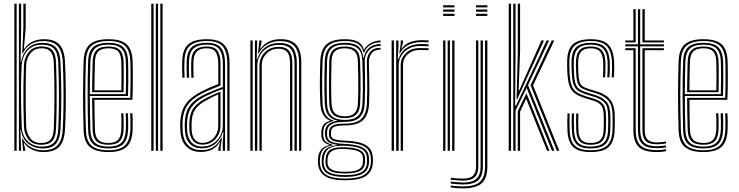

<svg xmlns="http://www.w3.org/2000/svg" viewBox="-20 -820 4020 1044"><path d="M58 0V-800H70.5V0ZM82.8 0V-800H95V-673.5L92.2 -484H95.2Q102.2 -529.5 132.8 -558.4Q163.2 -587.2 211.5 -587Q261.2 -586.8 284 -561.4Q306.8 -536 309 -479.2Q311.8 -416.2 312.8 -357.4Q313.8 -298.5 312.9 -240.2Q312 -182 309.2 -121Q306.5 -64.8 284.6 -38.8Q262.8 -12.8 212.2 -12.8Q166.8 -12.8 133.2 -39.1Q99.8 -65.5 94 -113.5H91L95 0ZM208.5 -22.8Q251.2 -22.8 273 -44.4Q294.8 -66 297 -121.2Q300.5 -209 300.6 -294.9Q300.8 -380.8 296.8 -479.5Q294.8 -532 273.9 -554.5Q253 -577 207.8 -577Q173 -577 149.2 -561.5Q125.5 -546 112.9 -521.1Q100.2 -496.2 98.2 -468Q95 -416.2 94.4 -356.1Q93.8 -296 95 -237.2Q96.2 -178.5 98.2 -130.2Q99.8 -96.8 114.5 -72.6Q129.2 -48.5 153.8 -35.6Q178.2 -22.8 208.5 -22.8ZM205 -32.8Q156 -32.8 133.8 -62.9Q111.5 -93 110.2 -130.8Q108.5 -180.5 107.6 -240.6Q106.8 -300.8 107.5 -360.1Q108.2 -419.5 110.2 -467Q112 -507 136.4 -537.2Q160.8 -567.5 206.8 -567.5Q246.5 -567.5 264.8 -547Q283 -526.5 284.8 -478.8Q287 -417 287.8 -358.1Q288.5 -299.2 287.9 -240.8Q287.2 -182.2 284.8 -121.2Q282.8 -72.2 263.5 -52.5Q244.2 -32.8 205 -32.8ZM204.8 -42.5Q238 -42.5 254.4 -60.1Q270.8 -77.8 272.5 -121.5Q275.8 -204.5 276.1 -291.6Q276.5 -378.8 272.5 -478.5Q270.8 -521.2 255.1 -539.4Q239.5 -557.5 206.5 -557.5Q168.5 -557.5 146.4 -530.8Q124.2 -504 122.5 -466.5Q120.5 -416.2 119.9 -355.2Q119.2 -294.2 120 -235.2Q120.8 -176.2 122.5 -131.2Q124 -97 143.4 -69.8Q162.8 -42.5 204.8 -42.5ZM216 6.8Q182 6.8 154.9 -6.4Q127.8 -19.5 112 -41.8H109.2L117.5 -5.2L117.8 0H105.5L99.5 -66.5H102.5Q118.2 -36.8 147.5 -19.9Q176.8 -3 213.5 -3Q267.2 -3 292.9 -30Q318.5 -57 321.5 -120.8Q324.2 -178.8 325.1 -237.6Q326 -296.5 325.1 -356.9Q324.2 -417.2 321.5 -479.5Q318.5 -544.2 292.8 -570.5Q267 -596.8 214.8 -596.8Q174.5 -596.8 145.9 -578.5Q117.2 -560.2 103.8 -528.8H100.8L107 -668.2V-800H119.8V-666.8L110 -555.2H113Q131 -582 158.5 -594.4Q186 -606.8 218.8 -606.8Q276 -606.8 303.2 -577.8Q330.5 -548.8 333.5 -480.5Q336.5 -416.2 337.5 -356.9Q338.5 -297.5 337.6 -239.2Q336.8 -181 333.5 -119.5Q330.2 -51.8 302.6 -22.5Q275 6.8 216 6.8Z M570.2 6.8Q503.2 6.8 470.1 -19.5Q437 -45.8 434.8 -110.8Q433 -161.8 432.2 -210.8Q431.5 -259.8 431.5 -307Q431.5 -354.2 432.4 -399.5Q433.2 -444.8 434.8 -488.2Q437.2 -553.5 470 -580.1Q502.8 -606.8 569.8 -606.8Q637 -606.8 667.6 -579.8Q698.2 -552.8 701 -489Q701.5 -481.2 701.9 -458.2Q702.2 -435.2 702.4 -403.8Q702.5 -372.2 702 -338.9Q701.5 -305.5 699.8 -277.2H493.5Q493.8 -248.8 494 -222.2Q494.2 -195.8 494.9 -169.2Q495.5 -142.8 496.2 -114.2Q497.5 -76 514.6 -59.2Q531.8 -42.5 570.2 -42.5Q603.8 -42.5 620.6 -58.4Q637.5 -74.2 639.5 -114.2Q640.5 -132.8 640.2 -158.9Q640 -185 638.8 -204H651Q652.2 -181 652.4 -155Q652.5 -129 651.8 -113.8Q649.5 -70.2 630.5 -51.5Q611.5 -32.8 570.2 -32.8Q525.2 -32.8 505.2 -51.8Q485.2 -70.8 484 -113.8Q483 -145.5 482.4 -175.2Q481.8 -205 481.5 -233.2Q481.2 -261.5 481 -287.8H688Q689.2 -315 689.6 -346.5Q690 -378 689.9 -407.5Q689.8 -437 689.5 -458.9Q689.2 -480.8 688.8 -488.5Q686.2 -547 658.5 -572Q630.8 -597 569.8 -597Q508.5 -597 478.8 -572.1Q449 -547.2 447 -486.2Q445.5 -447 444.8 -402Q444 -357 444 -308.9Q444 -260.8 444.6 -211.2Q445.2 -161.8 447 -113.2Q448.8 -54.8 477.1 -28.9Q505.5 -3 570.2 -3Q630 -3 657.9 -28.1Q685.8 -53.2 688.8 -112.5Q689.2 -122.5 689.4 -138.9Q689.5 -155.2 689.1 -172.8Q688.8 -190.2 687.8 -204H700Q701.5 -183.5 701.6 -155.6Q701.8 -127.8 701 -111.8Q698 -48.2 667.5 -20.8Q637 6.8 570.2 6.8ZM570.2 -12.8Q515.8 -12.8 488.4 -34.9Q461 -57 459.2 -112.8Q458 -157 457.2 -204.1Q456.5 -251.2 456.4 -299.5Q456.2 -347.8 457 -394.9Q457.8 -442 459.2 -485.8Q461 -541.2 487.5 -564.2Q514 -587.2 569.8 -587.2Q624.5 -587.2 649.2 -564.1Q674 -541 676.5 -488.2Q677 -478.5 677.4 -447.8Q677.8 -417 677.6 -376.9Q677.5 -336.8 676 -298H468.5Q468.5 -253.8 469.2 -205.5Q470 -157.2 471.5 -113.5Q473.2 -63.8 496.9 -43.2Q520.5 -22.8 570.2 -22.8Q617.8 -22.8 639.8 -43.8Q661.8 -64.8 664.2 -113.5Q665 -128.5 664.9 -155.9Q664.8 -183.2 663.2 -204H675.8Q677 -182.5 677.1 -155.4Q677.2 -128.2 676.5 -113Q673.8 -59.2 649.1 -36Q624.5 -12.8 570.2 -12.8ZM468.5 -308.2H664Q665.2 -344.2 665.4 -381.4Q665.5 -418.5 665.1 -447.5Q664.8 -476.5 664.2 -487.5Q662.2 -535.2 640.4 -556.2Q618.5 -577.2 569.8 -577.2Q518.5 -577.2 496 -555.8Q473.5 -534.2 471.5 -485.2Q470 -442.2 469.4 -396.8Q468.8 -351.2 468.5 -308.2ZM481 -318.8Q481 -341.5 481.4 -368.9Q481.8 -396.2 482.4 -425.8Q483 -455.2 484 -484.8Q485.2 -529 505.4 -548.1Q525.5 -567.2 569.8 -567.2Q612.2 -567.2 631.1 -548.5Q650 -529.8 651.8 -487Q652.2 -475.8 652.6 -448.6Q653 -421.5 652.9 -387Q652.8 -352.5 651.8 -318.8ZM493.5 -329H639.8Q640.5 -363.2 640.5 -395.6Q640.5 -428 640.2 -452.4Q640 -476.8 639.5 -486.2Q638 -522.8 622.6 -540.1Q607.2 -557.5 569.8 -557.5Q531 -557.5 514.2 -540Q497.5 -522.5 496.2 -484.2Q495.5 -456.5 494.9 -430.4Q494.2 -404.2 494 -379.4Q493.8 -354.5 493.5 -329Z M851.8 0V-800H864.2V0ZM802.5 0V-800H815V0ZM827.2 0V-800H839.5V0Z M1216 0V-474.8Q1216 -534.5 1192.5 -565.8Q1169 -597 1104.2 -597Q1048 -597 1016.8 -574.4Q985.5 -551.8 983 -490Q982 -466.2 982.2 -443.5Q982.5 -420.8 983.8 -397.2H971.8Q970.2 -423 970 -445.4Q969.8 -467.8 970.8 -490.5Q973.2 -553 1004.9 -579.9Q1036.5 -606.8 1104.2 -606.8Q1153.2 -606.8 1180.1 -591.2Q1207 -575.8 1217.6 -546.2Q1228.2 -516.8 1228.2 -474.8V0ZM1077.8 -23.2Q1113.8 -23.2 1139.1 -40Q1164.5 -56.8 1178 -82.8Q1191.5 -108.8 1191.5 -136V-336Q1161 -325 1132 -312.5Q1103 -300 1082.8 -289Q1040.5 -265.8 1020 -235.4Q999.5 -205 997.2 -154.5Q996.5 -140 996.8 -129.8Q997 -119.5 998 -105.8Q1001.5 -66.5 1022.2 -44.9Q1043 -23.2 1077.8 -23.2ZM1079.5 -33.5Q1048.8 -33.5 1030.9 -53.2Q1013 -73 1010.2 -107.5Q1009.2 -119 1009.1 -129.9Q1009 -140.8 1009.5 -152.8Q1011.2 -202 1030.5 -230Q1049.8 -258 1087.8 -279.2Q1110.5 -291.8 1132.6 -302.2Q1154.8 -312.8 1179 -321.5V-135.2Q1179 -110 1167.4 -86.6Q1155.8 -63.2 1133.6 -48.4Q1111.5 -33.5 1079.5 -33.5ZM1080.2 -43Q1106.2 -43 1125.6 -55.9Q1145 -68.8 1155.8 -89.8Q1166.5 -110.8 1166.5 -134.8V-306.5Q1147.2 -298.5 1129.9 -289.6Q1112.5 -280.8 1093.2 -269.8Q1055.5 -248.2 1039.4 -222Q1023.2 -195.8 1021.8 -152.5Q1021.5 -141.8 1021.6 -131Q1021.8 -120.2 1022.5 -108.2Q1024.8 -78.2 1039.8 -60.6Q1054.8 -43 1080.2 -43ZM1072 6.2Q1023.8 6.2 994.5 -22.2Q965.2 -50.8 961 -104Q960 -117.5 959.9 -129.8Q959.8 -142 960.2 -156.8Q962.5 -211.5 986.5 -249.5Q1010.5 -287.5 1067.2 -318Q1081.2 -325.5 1096.1 -332.8Q1111 -340 1128.4 -347.5Q1145.8 -355 1166.8 -363V-474.8Q1166.8 -513.8 1153.4 -535.6Q1140 -557.5 1104.2 -557.5Q1068 -557.5 1050.8 -540.5Q1033.5 -523.5 1032 -486.5Q1031.5 -470.5 1031.5 -446.5Q1031.5 -422.5 1032.8 -397.2H1020.5Q1019.5 -421 1019.4 -445.5Q1019.2 -470 1019.8 -487Q1021.8 -531 1042.6 -549.1Q1063.5 -567.2 1104.2 -567.2Q1148.5 -567.2 1163.8 -542.4Q1179 -517.5 1179 -474.8V-354.8Q1148.5 -343.2 1120.4 -331.1Q1092.2 -319 1072.5 -308.5Q1023 -282.2 998.8 -246.6Q974.5 -211 972.5 -156Q972.2 -142.5 972.4 -130.5Q972.5 -118.5 973.5 -104.8Q977 -56.8 1003.2 -30.2Q1029.5 -3.8 1074 -3.8Q1117 -3.8 1142.9 -22.4Q1168.8 -41 1184.5 -72.2H1187.5L1179.5 -21V0H1167.5L1167.2 -11.8L1176.8 -45.2H1174Q1155.8 -18 1131 -5.9Q1106.2 6.2 1072 6.2ZM1191.2 0V-38L1195 -102.8H1192Q1179.8 -62.5 1150.6 -38Q1121.5 -13.5 1075.8 -13.5Q1036.5 -13.5 1012.9 -37.6Q989.2 -61.8 985.8 -105.2Q984.8 -119 984.6 -130.1Q984.5 -141.2 985 -155.2Q986.8 -208 1008.2 -240.6Q1029.8 -273.2 1077.8 -299Q1091.8 -306.2 1110 -314.5Q1128.2 -322.8 1149.1 -331.1Q1170 -339.5 1191.8 -347.2V-474.8Q1191.8 -522.5 1173.8 -549.9Q1155.8 -577.2 1104.2 -577.2Q1056 -577.2 1032.8 -556.6Q1009.5 -536 1007.5 -487.2Q1006.8 -471.5 1006.9 -447Q1007 -422.5 1008.5 -397.2H996Q994.8 -420.8 994.5 -445.5Q994.2 -470.2 995 -487.5Q997.2 -540.5 1022.8 -563.9Q1048.2 -587.2 1104.2 -587.2Q1161.5 -587.2 1182.6 -558.4Q1203.8 -529.5 1203.8 -474.8V0Z M1606.2 0V-479.5Q1606.2 -502.8 1602.1 -523.8Q1598 -544.8 1587 -561.1Q1576 -577.5 1555.8 -587Q1535.5 -596.5 1503 -596.5Q1461 -596.5 1431.4 -578Q1401.8 -559.5 1386 -528.8H1383L1390.2 -600H1402.5V-592.5L1394.5 -555.5H1397.2Q1416.8 -582.5 1444.1 -594.8Q1471.5 -607 1505.8 -607Q1534 -607 1553.8 -600.2Q1573.5 -593.5 1586.1 -581.4Q1598.8 -569.2 1605.8 -553.2Q1612.8 -537.2 1615.5 -518.8Q1618.2 -500.2 1618.2 -480.5V0ZM1341.5 0V-600H1354V0ZM1390.8 0V-465.5Q1390.8 -490.8 1403.4 -513.5Q1416 -536.2 1439.4 -550.8Q1462.8 -565.2 1494.8 -565.2Q1517.8 -565.2 1532.5 -558.4Q1547.2 -551.5 1555.2 -539.4Q1563.2 -527.2 1566.4 -511.2Q1569.5 -495.2 1569.5 -477V0H1557.2V-476.8Q1557.2 -499.2 1552.1 -516.9Q1547 -534.5 1533.2 -544.8Q1519.5 -555 1493.5 -555Q1467.5 -555 1447.1 -542.8Q1426.8 -530.5 1415.1 -510.4Q1403.5 -490.2 1403.5 -466L1403.2 0ZM1366.2 0V-600H1378.5L1375.8 -498H1378.8Q1391 -538.5 1422.2 -562.5Q1453.5 -586.5 1499.8 -586.2Q1554.5 -586 1574.2 -557.4Q1594 -528.8 1594 -479V0H1581.5V-478.2Q1581.5 -525 1563.5 -550.5Q1545.5 -576 1497.2 -576Q1460.2 -576 1433.9 -559.8Q1407.5 -543.5 1393.2 -518.1Q1379 -492.8 1379 -465V0Z M1856.2 160.2Q1783.5 160.2 1748.2 138.1Q1713 116 1709 68Q1708.5 62 1708.8 55.9Q1709 49.8 1709.2 42.8Q1711.5 11.5 1725.8 -5.9Q1740 -23.2 1768.8 -30.5V-33.5Q1748.2 -39.5 1738.5 -50.9Q1728.8 -62.2 1727.2 -82.5Q1727.2 -87.2 1727.2 -93Q1727.2 -98.8 1727.2 -103.2Q1728.2 -126.8 1738.9 -141.5Q1749.5 -156.2 1773.5 -162.5V-165.2Q1751.2 -173 1737.5 -196.1Q1723.8 -219.2 1721.8 -256.2Q1720.5 -283.5 1719.9 -310.9Q1719.2 -338.2 1719.2 -366.6Q1719.2 -395 1719.9 -424.9Q1720.5 -454.8 1721.5 -486.2Q1724 -550.8 1755.4 -578.8Q1786.8 -606.8 1854.8 -606.8Q1901.8 -606.8 1925.6 -593.1Q1949.5 -579.5 1958.2 -551H1961Q1969 -566.5 1983.6 -577.5Q1998.2 -588.5 2015.9 -594.4Q2033.5 -600.2 2049.5 -600V-589.8Q2014.5 -589.8 1991.1 -573.4Q1967.8 -557 1960.2 -534H1956.8Q1949.2 -566.8 1925.8 -581.9Q1902.2 -597 1854.8 -597Q1793.5 -597 1764.6 -571.5Q1735.8 -546 1734 -486.8Q1732.5 -443.5 1731.9 -405.6Q1731.2 -367.8 1731.8 -331.6Q1732.2 -295.5 1734 -257.2Q1736 -216.5 1751.2 -194Q1766.5 -171.5 1793 -164.8V-162Q1763 -155.5 1750.9 -141.9Q1738.8 -128.2 1738 -103.5Q1737.8 -98 1737.8 -92.9Q1737.8 -87.8 1738 -82.2Q1739 -62 1750.1 -51.1Q1761.2 -40.2 1789 -33.2V-30.2Q1753.8 -24.5 1738.2 -7.5Q1722.8 9.5 1720.2 42.8Q1719.5 50.2 1719.1 55.1Q1718.8 60 1719.5 68Q1723.2 110.8 1754.6 130.9Q1786 151 1856.2 151Q1928.5 151 1961 130.2Q1993.5 109.5 1996.5 62.8Q1997.2 54.5 1997.1 48.9Q1997 43.2 1996 35Q1992.5 -5 1960.2 -23.8Q1928 -42.5 1858 -45Q1826.8 -46.2 1807.8 -50.2Q1788.8 -54.2 1779.8 -62Q1770.8 -69.8 1769.2 -82.2Q1769 -86.8 1768.8 -93.1Q1768.5 -99.5 1768.8 -103.5Q1770.8 -128.5 1790.4 -138.2Q1810 -148 1855 -147.8Q1919.5 -147.5 1946 -175.4Q1972.5 -203.2 1975 -258Q1976.8 -298.5 1977 -331Q1977.2 -363.5 1976.5 -398.9Q1975.8 -434.2 1974.8 -482.8Q1974 -516.5 1993.5 -538.6Q2013 -560.8 2049.5 -560.2V-550Q2016 -550.5 2000.5 -529.9Q1985 -509.2 1985.8 -479.2Q1986.8 -438.5 1987.6 -403.6Q1988.5 -368.8 1988.5 -333.8Q1988.5 -298.8 1986.8 -257.5Q1983.8 -193.5 1953 -165.8Q1922.2 -138 1854.8 -138Q1829.5 -138 1813.1 -135Q1796.8 -132 1788.6 -124.4Q1780.5 -116.8 1779.8 -102.2Q1779.8 -100.2 1779.8 -94.2Q1779.8 -88.2 1779.8 -84.8Q1781 -74 1789.2 -67.9Q1797.5 -61.8 1814.4 -58.9Q1831.2 -56 1858.2 -55Q1933.8 -52.2 1968.8 -31.2Q2003.8 -10.2 2007.2 35.5Q2007.8 43 2007.9 49.5Q2008 56 2007.5 62.8Q2004.8 114 1969.2 137.1Q1933.8 160.2 1856.2 160.2ZM1856.2 132.2Q1898 132.2 1923.9 124.8Q1949.8 117.2 1962.1 102.1Q1974.5 87 1975.2 64.2Q1975.5 55 1975.5 49.2Q1975.5 43.5 1974.8 35.2Q1973.5 16 1961.8 2.8Q1950 -10.5 1924.8 -18Q1899.5 -25.5 1857.5 -27.5Q1798.2 -30.2 1771.2 -13.5Q1744.2 3.2 1740.5 43Q1739.8 50 1739.5 55.6Q1739.2 61.2 1740 68.8Q1742.8 102.8 1770.4 117.5Q1798 132.2 1856.2 132.2ZM1856.2 123.2Q1801.8 123.2 1777.1 110.4Q1752.5 97.5 1750 68Q1749.5 62 1749.8 56.4Q1750 50.8 1750.8 42.5Q1754.2 4 1780.5 -8.6Q1806.8 -21.2 1858.5 -19.2Q1894.5 -17.8 1917.4 -11.5Q1940.2 -5.2 1951.6 6.2Q1963 17.8 1964.5 35.2Q1965.2 45.2 1965.1 50.8Q1965 56.2 1964.8 63Q1962.8 95.2 1937.4 109.2Q1912 123.2 1856.2 123.2ZM1856.2 114Q1889.5 114 1910.4 108.9Q1931.2 103.8 1941.6 92.4Q1952 81 1953.2 62.8Q1953.8 55.8 1953.8 49.1Q1953.8 42.5 1953 35.2Q1952 21 1942.2 11.8Q1932.5 2.5 1911.9 -2.8Q1891.2 -8 1857.2 -9.8Q1808.2 -12.8 1786 0.4Q1763.8 13.5 1761.2 42.8Q1760.8 49 1760.8 55.6Q1760.8 62.2 1761 68Q1762.5 91.2 1784.6 102.6Q1806.8 114 1856.2 114ZM1856.2 142Q1791.8 142 1762.1 124.8Q1732.5 107.5 1729.5 68Q1729 61 1729.1 55.8Q1729.2 50.5 1729.8 42.8Q1732 8.5 1751.1 -8.6Q1770.2 -25.8 1812 -30.5V-33.2Q1779.2 -37.5 1764.4 -48.9Q1749.5 -60.2 1747.8 -82.2Q1747.2 -88 1747.2 -93.4Q1747.2 -98.8 1747.5 -103.5Q1748.5 -129.8 1764.8 -144Q1781 -158.2 1812.2 -162.5V-164.8Q1782 -170.8 1765 -193.2Q1748 -215.8 1746 -258Q1744.5 -292.2 1744 -328.5Q1743.5 -364.8 1744.1 -404Q1744.8 -443.2 1746 -486.2Q1747.8 -541.5 1774.4 -564.4Q1801 -587.2 1854.8 -587.2Q1904.8 -587.2 1928 -568Q1951.2 -548.8 1955 -505.5H1957.8Q1962.2 -528.8 1974 -545.4Q1985.8 -562 2004.8 -571Q2023.8 -580 2049.5 -580.5V-570Q2008.5 -570.5 1985.4 -545.6Q1962.2 -520.8 1963.2 -485.2Q1964.5 -442.2 1964.9 -404.1Q1965.2 -366 1964.9 -330.2Q1964.5 -294.5 1963 -258.2Q1960.8 -205 1935.2 -181.1Q1909.8 -157.2 1854.8 -157.2Q1824.8 -157.5 1803.8 -152.4Q1782.8 -147.2 1771.5 -135.8Q1760.2 -124.2 1758.8 -104.8Q1758.2 -99 1758.4 -92.8Q1758.5 -86.5 1758.8 -82.5Q1761 -57.8 1784.9 -48.4Q1808.8 -39 1857.8 -37.2Q1899 -35.5 1926.9 -27.6Q1954.8 -19.8 1969.5 -4.5Q1984.2 10.8 1986 34.8Q1986.5 41.5 1986.8 48.4Q1987 55.2 1986.5 62.8Q1984.2 106.5 1952.2 124.2Q1920.2 142 1856.2 142ZM1854.8 -168Q1903 -168 1926 -189.2Q1949 -210.5 1951 -258Q1952.8 -296 1953 -331.5Q1953.2 -367 1952.5 -404.9Q1951.8 -442.8 1950.2 -487.8Q1948.8 -537 1925 -557.1Q1901.2 -577.2 1854.8 -577.2Q1802.5 -577.2 1781 -554.6Q1759.5 -532 1758.2 -486Q1756.5 -420.5 1756.4 -368.5Q1756.2 -316.5 1758.2 -256.2Q1760 -210 1783.4 -189Q1806.8 -168 1854.8 -168ZM1854.8 -177.8Q1811 -177.8 1791.2 -197.4Q1771.5 -217 1770.2 -258Q1768.5 -312.8 1768.8 -367.4Q1769 -422 1770.2 -485.8Q1771.5 -529.2 1791.6 -548.2Q1811.8 -567.2 1854.8 -567.2Q1896.8 -567.2 1916.6 -548.5Q1936.5 -529.8 1938 -488Q1939.5 -442.2 1940.1 -403.9Q1940.8 -365.5 1940.4 -330.4Q1940 -295.2 1938.5 -258.8Q1937 -216.8 1917 -197.2Q1897 -177.8 1854.8 -177.8ZM1854.8 -187.5Q1890 -187.5 1907.4 -204.5Q1924.8 -221.5 1926.2 -259.5Q1927.8 -293.8 1928.1 -329Q1928.5 -364.2 1927.9 -403.2Q1927.2 -442.2 1925.8 -488Q1924.5 -526 1906.5 -541.8Q1888.5 -557.5 1854.8 -557.5Q1819 -557.5 1801.1 -541.1Q1783.2 -524.8 1782.5 -485.2Q1781 -425.2 1780.6 -370.1Q1780.2 -315 1782.5 -258.5Q1783.8 -221.5 1801.1 -204.5Q1818.5 -187.5 1854.8 -187.5Z M2134.2 0V-600H2146.5V-562.8L2142.8 -498H2146.8Q2158.2 -537.2 2189.8 -558.9Q2221.2 -580.5 2266.5 -580.5Q2278.5 -580.5 2290.6 -580Q2302.8 -579.5 2310.5 -579V-568.5Q2300.5 -569 2287.2 -569.4Q2274 -569.8 2262.8 -569.8Q2226.5 -569.8 2200.8 -554.5Q2175 -539.2 2161.4 -515.4Q2147.8 -491.5 2147.8 -465V0ZM2109.5 0V-600H2122V0ZM2158.8 0V-465.5Q2158.8 -503.5 2187.1 -531Q2215.5 -558.5 2259.8 -558.5Q2273 -558.5 2286.1 -558.4Q2299.2 -558.2 2310.5 -557.8V-547.2Q2299.2 -547.8 2286.2 -547.9Q2273.2 -548 2259.5 -548Q2223 -548 2197.2 -525.2Q2171.5 -502.5 2171.5 -466V0ZM2151.2 -528.8 2158.8 -580V-600H2171.2V-589L2162.8 -555.5H2165.2Q2182.2 -581.5 2211.1 -591.5Q2240 -601.5 2272 -601.5Q2280.2 -601.5 2290.4 -601.2Q2300.5 -601 2310.5 -600.2V-589.8Q2301.8 -590.2 2291.8 -590.6Q2281.8 -591 2270.8 -591Q2229.8 -591 2199.5 -575.1Q2169.2 -559.2 2154 -528.8Z M2389.5 -779.8V-791.2H2451.2V-779.8ZM2389.5 -733.5V-745H2451.2V-733.5ZM2389.5 -756.5V-768H2451.2V-756.5ZM2438.8 0V-600H2451.2V0ZM2389.5 0V-600H2402V0ZM2414.2 0V-600H2426.5V0Z M2568.5 -779.8V-791.2H2630V-779.8ZM2568.5 -733.5V-745H2630V-733.5ZM2568.5 -756.5V-768H2630V-756.5ZM2499 204.2Q2483.5 204.2 2462.5 202.9Q2441.5 201.5 2430.8 199V188.5Q2443 191 2463.8 192.4Q2484.5 193.8 2499 193.8Q2563 193.8 2590.2 167.9Q2617.5 142 2617.5 85.8V-600H2630V85.8Q2630 149 2599.1 176.6Q2568.2 204.2 2499 204.2ZM2499 183Q2483.8 183 2463.2 181.5Q2442.8 180 2430.8 178V167.5Q2444 169.2 2464.2 170.9Q2484.5 172.5 2499 172.5Q2550 172.5 2571.6 151Q2593.2 129.5 2593.2 85.5V-600H2605.5V85.5Q2605.5 136 2580.9 159.5Q2556.2 183 2499 183ZM2499 162Q2485.2 162 2465.1 160.4Q2445 158.8 2430.8 157V146.5Q2445.8 149 2465.9 150.1Q2486 151.2 2499 151.2Q2536.5 151.2 2552.5 134.5Q2568.5 117.8 2568.5 85.2V-600H2580.8V85.2Q2580.8 123.8 2561.9 142.9Q2543 162 2499 162Z M2771 0V-800H2783.2V-523.2L2781 -245.8H2785.8L2915.8 -520.8L2951.8 -600H2965.8L2851.2 -357L2994.8 0H2981.2L2843.8 -342.5L2783.2 -218.8V0ZM2795.5 0V-215.8L2842.5 -313L2968 0H2954.8L2841 -283.5L2808 -212.5V0ZM2746.2 0V-800H2758.8V0ZM3008 0 2864.8 -356.2 2979.8 -600H2993.8L2878.5 -355.8L3021.2 0ZM2788.8 -280.8 2795.5 -532.2V-800H2808V-541.2L2800 -328.8H2803.5L2896.5 -538.2L2924 -600H2938L2906.5 -530.5L2792.5 -280.8Z M3190.5 6.8Q3125.8 6.8 3096.8 -20.8Q3067.8 -48.2 3065.5 -111.8Q3064.8 -134.8 3064.6 -156.9Q3064.5 -179 3065.8 -203H3077.8Q3076.2 -179.5 3076.5 -157.1Q3076.8 -134.8 3077.5 -112.2Q3079.2 -53 3105.9 -28Q3132.5 -3 3190.5 -3Q3253 -3 3280.4 -28.2Q3307.8 -53.5 3310.2 -110.5Q3311 -127 3311.1 -137.1Q3311.2 -147.2 3311.1 -157.5Q3311 -167.8 3311 -184.8Q3311 -244.8 3288.6 -271.9Q3266.2 -299 3220.5 -313L3178.2 -326Q3155.8 -333 3141.8 -341.4Q3127.8 -349.8 3121 -369Q3114.2 -388.2 3112.8 -426.5Q3112 -447 3111.6 -458.1Q3111.2 -469.2 3111.8 -486.5Q3113.5 -527.5 3131.2 -547.4Q3149 -567.2 3192.8 -567.2Q3231.5 -567.2 3250.4 -548.5Q3269.2 -529.8 3271.8 -485.5Q3272.2 -476 3272.1 -449.2Q3272 -422.5 3270.2 -399H3258.5Q3260 -422.8 3260.2 -448.9Q3260.5 -475 3259.8 -485.2Q3257.5 -522.8 3241.9 -540.1Q3226.2 -557.5 3192.8 -557.5Q3158 -557.5 3141.5 -541Q3125 -524.5 3123.8 -486.5Q3123.2 -468.5 3123.6 -456.8Q3124 -445 3124.8 -426.8Q3126.2 -391.8 3131.8 -374.6Q3137.2 -357.5 3149.2 -350Q3161.2 -342.5 3181.5 -336.2L3223.5 -323.2Q3254.8 -313.8 3276.9 -298.5Q3299 -283.2 3310.9 -256.5Q3322.8 -229.8 3322.8 -184.8Q3322.8 -167.8 3322.9 -157.4Q3323 -147 3322.9 -136.9Q3322.8 -126.8 3322 -110.2Q3319.5 -49.8 3290.4 -21.5Q3261.2 6.8 3190.5 6.8ZM3190.5 -12.8Q3139 -12.8 3115.1 -35.6Q3091.2 -58.5 3089.5 -112.8Q3088.8 -135.2 3088.5 -157.4Q3088.2 -179.5 3089.5 -203H3101.2Q3100.2 -179.8 3100.4 -158.2Q3100.5 -136.8 3101.2 -113Q3102.8 -63.8 3124.1 -43.2Q3145.5 -22.8 3190.5 -22.8Q3239 -22.8 3261.6 -42.9Q3284.2 -63 3286.2 -111.2Q3287.2 -132.5 3287.1 -148.1Q3287 -163.8 3287 -184.8Q3287 -238.8 3268.4 -260.2Q3249.8 -281.8 3214.2 -292.5L3171.5 -305.5Q3144.5 -313.8 3126.8 -324.5Q3109 -335.2 3099.9 -358.2Q3090.8 -381.2 3088.8 -426.2Q3088 -444.2 3087.8 -458.8Q3087.5 -473.2 3087.8 -487.2Q3088.8 -541.2 3114 -564.2Q3139.2 -587.2 3192.8 -587.2Q3246.5 -587.2 3269.4 -562.6Q3292.2 -538 3295.5 -486.8Q3296.2 -473 3296 -446.4Q3295.8 -419.8 3293.8 -399H3282Q3283.8 -419.5 3284 -447.9Q3284.2 -476.2 3283.8 -485.8Q3280.8 -535.2 3259.1 -556.2Q3237.5 -577.2 3192.8 -577.2Q3144 -577.2 3122.8 -555.9Q3101.5 -534.5 3100 -487.8Q3099.2 -468.2 3099.8 -456.8Q3100.2 -445.2 3101 -426.2Q3102.5 -384.5 3110.2 -363.5Q3118 -342.5 3133.9 -333Q3149.8 -323.5 3174.8 -315.8L3217.2 -302.8Q3257.5 -290.2 3278.2 -266.2Q3299 -242.2 3299 -184.8Q3299 -165.2 3299.1 -149.6Q3299.2 -134 3298.2 -111Q3296 -59 3271.5 -35.9Q3247 -12.8 3190.5 -12.8ZM3190.5 -32.8Q3151.5 -32.8 3133 -51Q3114.5 -69.2 3113.2 -113.5Q3112.5 -137.8 3112.4 -157.9Q3112.2 -178 3113.2 -203H3125Q3123.8 -177.5 3124.1 -157.6Q3124.5 -137.8 3125.2 -113.8Q3126.5 -75.8 3141.5 -59.1Q3156.5 -42.5 3190.5 -42.5Q3226.8 -42.5 3243.6 -58.2Q3260.5 -74 3262.2 -111.8Q3263.5 -136.8 3263.2 -149.2Q3263 -161.8 3263 -184.8Q3263 -228.8 3249.8 -246.1Q3236.5 -263.5 3208 -272.2L3164.5 -285.5Q3130 -296 3108.8 -310.1Q3087.5 -324.2 3077.2 -350.9Q3067 -377.5 3065 -425.8Q3064 -447.8 3063.8 -460.5Q3063.5 -473.2 3064 -488.8Q3065 -553.8 3096.4 -580.2Q3127.8 -606.8 3192.8 -606.8Q3256.8 -606.8 3286 -579Q3315.2 -551.2 3319.2 -487.5Q3320 -476 3319.8 -448.4Q3319.5 -420.8 3317.5 -399H3305.8Q3307.8 -422 3307.9 -448.9Q3308 -475.8 3307.2 -487.2Q3303.8 -545 3277.5 -571Q3251.2 -597 3192.8 -597Q3131.2 -597 3104.1 -571Q3077 -545 3075.8 -487.5Q3075.5 -473.5 3075.8 -460Q3076 -446.5 3076.8 -426Q3079 -378.8 3088.9 -354Q3098.8 -329.2 3118.2 -317.1Q3137.8 -305 3168 -295.8L3211.2 -282.5Q3244 -272.5 3259.5 -252.6Q3275 -232.8 3275 -184.8Q3275 -167.8 3275.1 -157.8Q3275.2 -147.8 3275.1 -137.9Q3275 -128 3274.2 -111Q3272.2 -70.8 3253.6 -51.8Q3235 -32.8 3190.5 -32.8Z M3550.2 -14.2Q3496 -14.2 3472.4 -37.1Q3448.8 -60 3448.8 -113V-568.2H3380V-578.8H3448.8V-770H3461V-578.8H3590V-568.2H3461V-113Q3461 -65.8 3481.8 -45.2Q3502.5 -24.8 3550.2 -24.8Q3562.2 -24.8 3575.1 -25.9Q3588 -27 3601.8 -29V-18.8Q3590 -16.5 3576.9 -15.4Q3563.8 -14.2 3550.2 -14.2ZM3550.2 6.8Q3482.8 6.8 3453.4 -21Q3424 -48.8 3424 -113V-547.2H3380V-557.8H3436.5V-113Q3436.5 -54.2 3462.9 -29Q3489.2 -3.8 3550.2 -3.8Q3564 -3.8 3577.1 -5Q3590.2 -6.2 3601.8 -8.5V2Q3581.2 6.8 3550.2 6.8ZM3550.2 -35.5Q3509 -35.5 3491.1 -53.5Q3473.2 -71.5 3473.2 -113V-557.8H3590V-547.2H3485.8V-113Q3485.8 -77 3500.8 -61.4Q3515.8 -45.8 3550.2 -45.8Q3560.5 -45.8 3573.8 -46.6Q3587 -47.5 3601.8 -50V-39.8Q3588.8 -37.8 3575.8 -36.6Q3562.8 -35.5 3550.2 -35.5ZM3380 -589.5V-600H3424V-770H3436.5V-589.5ZM3473.2 -589.5V-770H3485.8V-600H3590V-589.5Z M3805.5 6.8Q3738.5 6.8 3705.4 -19.5Q3672.2 -45.8 3670 -110.8Q3668.2 -161.8 3667.5 -210.8Q3666.8 -259.8 3666.8 -307Q3666.8 -354.2 3667.6 -399.5Q3668.5 -444.8 3670 -488.2Q3672.5 -553.5 3705.2 -580.1Q3738 -606.8 3805 -606.8Q3872.2 -606.8 3902.9 -579.8Q3933.5 -552.8 3936.2 -489Q3936.8 -481.2 3937.1 -458.2Q3937.5 -435.2 3937.6 -403.8Q3937.8 -372.2 3937.2 -338.9Q3936.8 -305.5 3935 -277.2H3728.8Q3729 -248.8 3729.2 -222.2Q3729.5 -195.8 3730.1 -169.2Q3730.8 -142.8 3731.5 -114.2Q3732.8 -76 3749.9 -59.2Q3767 -42.5 3805.5 -42.5Q3839 -42.5 3855.9 -58.4Q3872.8 -74.2 3874.8 -114.2Q3875.8 -132.8 3875.5 -158.9Q3875.2 -185 3874 -204H3886.2Q3887.5 -181 3887.6 -155Q3887.8 -129 3887 -113.8Q3884.8 -70.2 3865.8 -51.5Q3846.8 -32.8 3805.5 -32.8Q3760.5 -32.8 3740.5 -51.8Q3720.5 -70.8 3719.2 -113.8Q3718.2 -145.5 3717.6 -175.2Q3717 -205 3716.8 -233.2Q3716.5 -261.5 3716.2 -287.8H3923.2Q3924.5 -315 3924.9 -346.5Q3925.2 -378 3925.1 -407.5Q3925 -437 3924.8 -458.9Q3924.5 -480.8 3924 -488.5Q3921.5 -547 3893.8 -572Q3866 -597 3805 -597Q3743.8 -597 3714 -572.1Q3684.2 -547.2 3682.2 -486.2Q3680.8 -447 3680 -402Q3679.2 -357 3679.2 -308.9Q3679.2 -260.8 3679.9 -211.2Q3680.5 -161.8 3682.2 -113.2Q3684 -54.8 3712.4 -28.9Q3740.8 -3 3805.5 -3Q3865.2 -3 3893.1 -28.1Q3921 -53.2 3924 -112.5Q3924.5 -122.5 3924.6 -138.9Q3924.8 -155.2 3924.4 -172.8Q3924 -190.2 3923 -204H3935.2Q3936.8 -183.5 3936.9 -155.6Q3937 -127.8 3936.2 -111.8Q3933.2 -48.2 3902.8 -20.8Q3872.2 6.8 3805.5 6.8ZM3805.5 -12.8Q3751 -12.8 3723.6 -34.9Q3696.2 -57 3694.5 -112.8Q3693.2 -157 3692.5 -204.1Q3691.8 -251.2 3691.6 -299.5Q3691.5 -347.8 3692.2 -394.9Q3693 -442 3694.5 -485.8Q3696.2 -541.2 3722.8 -564.2Q3749.2 -587.2 3805 -587.2Q3859.8 -587.2 3884.5 -564.1Q3909.2 -541 3911.8 -488.2Q3912.2 -478.5 3912.6 -447.8Q3913 -417 3912.9 -376.9Q3912.8 -336.8 3911.2 -298H3703.8Q3703.8 -253.8 3704.5 -205.5Q3705.2 -157.2 3706.8 -113.5Q3708.5 -63.8 3732.1 -43.2Q3755.8 -22.8 3805.5 -22.8Q3853 -22.8 3875 -43.8Q3897 -64.8 3899.5 -113.5Q3900.2 -128.5 3900.1 -155.9Q3900 -183.2 3898.5 -204H3911Q3912.2 -182.5 3912.4 -155.4Q3912.5 -128.2 3911.8 -113Q3909 -59.2 3884.4 -36Q3859.8 -12.8 3805.5 -12.8ZM3703.8 -308.2H3899.2Q3900.5 -344.2 3900.6 -381.4Q3900.8 -418.5 3900.4 -447.5Q3900 -476.5 3899.5 -487.5Q3897.5 -535.2 3875.6 -556.2Q3853.8 -577.2 3805 -577.2Q3753.8 -577.2 3731.2 -555.8Q3708.8 -534.2 3706.8 -485.2Q3705.2 -442.2 3704.6 -396.8Q3704 -351.2 3703.8 -308.2ZM3716.2 -318.8Q3716.2 -341.5 3716.6 -368.9Q3717 -396.2 3717.6 -425.8Q3718.2 -455.2 3719.2 -484.8Q3720.5 -529 3740.6 -548.1Q3760.8 -567.2 3805 -567.2Q3847.5 -567.2 3866.4 -548.5Q3885.2 -529.8 3887 -487Q3887.5 -475.8 3887.9 -448.6Q3888.2 -421.5 3888.1 -387Q3888 -352.5 3887 -318.8ZM3728.8 -329H3875Q3875.8 -363.2 3875.8 -395.6Q3875.8 -428 3875.5 -452.4Q3875.2 -476.8 3874.8 -486.2Q3873.2 -522.8 3857.9 -540.1Q3842.5 -557.5 3805 -557.5Q3766.2 -557.5 3749.5 -540Q3732.8 -522.5 3731.5 -484.2Q3730.8 -456.5 3730.1 -430.4Q3729.5 -404.2 3729.2 -379.4Q3729 -354.5 3728.8 -329Z"/></svg>

Font: Big Shoulders Inline Text Thin Light
Style: Regular
Weight: 300
Version: Version 2.002